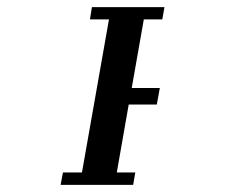

<svg xmlns="http://www.w3.org/2000/svg" viewBox="-20 -520 640 540"><path d="M442.5 -500 436.5 -465.5H384.5L350.5 -272.5H429.5L421 -226H342L308.5 -35H360.5L354.5 0H150.5L157 -35H210.5L286.5 -465.5H233L238.5 -500Z"/></svg>

Font: JuliaMono ExtraBold
Style: Italic
Weight: 800
Italic angle: -9°
Monospace: yes
Designer: cormullion
Foundry: corm
Version: Version 0.057; ttfautohint (v1.8.4)